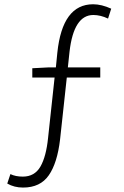

<svg xmlns="http://www.w3.org/2000/svg" viewBox="-20 -762 574 891"><path d="M496.1 -721.7 481.4 -675.8Q446.3 -692.4 413.1 -692.4Q322.3 -692.4 302.7 -522.5L294.9 -449.2H445.3V-402.3H290L258.8 -115.2Q246.1 -5.9 206.5 51.3Q167 108.4 86.9 108.4Q45.9 108.4 13.7 89.8L28.3 45.9Q51.8 57.6 85.9 57.6Q140.6 57.6 167.5 11.2Q194.3 -35.2 203.1 -122.1L233.4 -402.3H129.9V-445.3L204.1 -449.2H239.3L246.1 -517.6Q269.5 -742.2 412.1 -742.2Q451.2 -742.2 496.1 -721.7Z"/></svg>

Font: Gen Shin Gothic Light
Style: Regular
Weight: 200
Designer: [Source Han Sans]
Ryoko NISHIZUKA  (kana & ideographs); Paul D. Hunt (Latin, Greek & Cyrillic); Wenlong ZHANG  (bopomofo
Version: Version 1.002.20150607